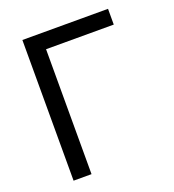

<svg xmlns="http://www.w3.org/2000/svg" viewBox="-133 -831 844 933"><g transform="rotate(-20 289.5 -364.0)"><path d="M530.8 -727.5V-646H180.7V0H87.9V-727.5Z"/></g></svg>

Font: Inter-Regular
Style: Regular
Weight: 400
Designer: Rasmus Andersson
Foundry: rsms
Version: Version 4.000;git-a52131595